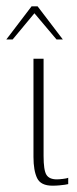

<svg xmlns="http://www.w3.org/2000/svg" viewBox="-45 -585 244 608"><path d="M121 3Q84 3 72.5 -21Q61 -45 61 -88V-399H93V-91Q93 -46 102 -31.5Q111 -17 135 -17Q142 -17 154.5 -18.5Q167 -20 171 -22V-2Q168 -1 160.5 0Q153 1 143 2Q133 3 121 3ZM-25 -460 55 -565H74L154 -460H134L64 -543L-5 -460Z"/></svg>

Font: Genos ExtraLight
Style: Regular
Weight: 250
Designer: Robert E. Leuschke
Foundry: Robert E. Leuschke
Version: Version 1.010